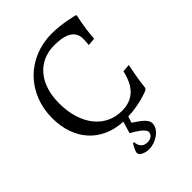

<svg xmlns="http://www.w3.org/2000/svg" viewBox="-248 -769 1123 1123"><g transform="rotate(-45 313.0 -208.0)"><path d="M529 -196C504 -88 450 -38 359 -38C221 -38 130 -154 130 -330C130 -489 216 -590 350 -590C448 -590 497 -559 497 -497C497 -475 494 -448 494 -448L542 -452C548 -544 567 -619 567 -619L563 -625C563 -625 472 -649 389 -649C187 -649 40 -500 40 -297C40 -115 149 4 320 12L298 85C338 108 383 136 383 160C383 183 361 198 335 198C303 198 281 178 280 141H271C261 157 246 184 246 197C246 220 284 233 314 233C369 233 434 191 434 139C434 102 382 73 349 50L362 11C469 7 544 -28 544 -28L550 -37C557 -109 577 -200 577 -200Z"/></g></svg>

Font: Alegreya SC
Style: Regular
Weight: 400
Designer: Juan Pablo del Peral
Foundry: Huerta Tipografica
Version: Version 2.007;PS 002.007;hotconv 1.0.88;makeotf.lib2.5.64775